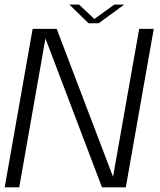

<svg xmlns="http://www.w3.org/2000/svg" viewBox="-30 -798 680 818"><path d="M-10 0H52L165.5 -645H159.5L404.5 0H506L625 -675H563L449 -30.5H457L211.5 -675H109ZM347 -699H390.5L499.5 -778.5H457L372 -717L307 -778.5H265.5Z"/></svg>

Font: Anybody UltraCondensed Thin Light
Style: Italic
Weight: 300
Italic angle: -10°
Version: Version 1.111